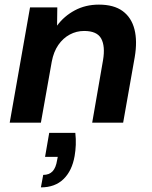

<svg xmlns="http://www.w3.org/2000/svg" viewBox="-20 -531 656 831"><path d="M22 0 110 -499H228L227 -420Q257 -461 303.5 -486Q350 -511 408 -511Q473 -511 511 -483Q549 -455 562 -404Q575 -353 563 -283L513 0H379L426 -271Q436 -331 418 -364Q400 -397 344 -397Q311 -397 282 -381.5Q253 -366 232.5 -336.5Q212 -307 204 -264L157 0ZM157 280 167 226Q193 226 207.5 210.5Q222 195 227 163L230 148H175L193 44H306Q309 71 308 96Q307 121 303 144Q292 208 255 244Q218 280 157 280Z"/></svg>

Font: DM Sans 20pt
Style: Bold Italic
Weight: 700
Italic angle: -10°
Version: Version 4.004;gftools[0.9.30]